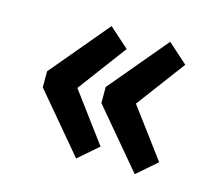

<svg xmlns="http://www.w3.org/2000/svg" viewBox="-73 -583 708 626"><g transform="rotate(15 281.0 -269.5)"><path d="M429.2 -45.9 264.2 -241.7V-295.9L429.2 -492.7L496.1 -433.1L373.5 -269L496.1 -104ZM231.4 -45.9 66.4 -241.7V-295.9L231.4 -492.7L298.3 -433.1L175.8 -269L298.3 -104Z"/></g></svg>

Font: Reddit Mono ExtraBold
Style: Regular
Weight: 800
Monospace: yes
Designer: Stephen Hutchings
Foundry: Reddit
Version: Version 1.014